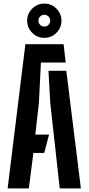

<svg xmlns="http://www.w3.org/2000/svg" viewBox="-20 -1045 491 1065"><path d="M22.3 0 120.8 -800H332.7L344.4 -698.3H206.9L195.8 -474L175.8 -298.4H252.1L225.3 -196.7H165.2L140 0ZM311.3 0 258.7 -474.6 248.8 -652.3H347.8L428.7 0ZM225.6 -835Q186.8 -835 158.7 -863Q130.6 -890.9 130.6 -930.2Q130.6 -969.3 158.7 -997.2Q186.8 -1025.1 225.6 -1025.1Q264.9 -1025.1 292.9 -997.2Q320.8 -969.3 320.8 -930.2Q320.8 -890.9 292.8 -863Q264.7 -835 225.6 -835ZM225.6 -897.6Q239.5 -897.6 249 -907.3Q258.6 -917 258.6 -930.2Q258.6 -944 248.9 -953.5Q239.3 -963 225.6 -963Q212.5 -963 202.7 -953.5Q193 -944 193 -930.2Q193 -917 202.6 -907.3Q212.2 -897.6 225.6 -897.6Z"/></svg>

Font: Big Shoulders Stencil Text Thin
Style: Regular
Weight: 100
Designer: Patric King
Foundry: XO Type Co
Version: Version 2.001